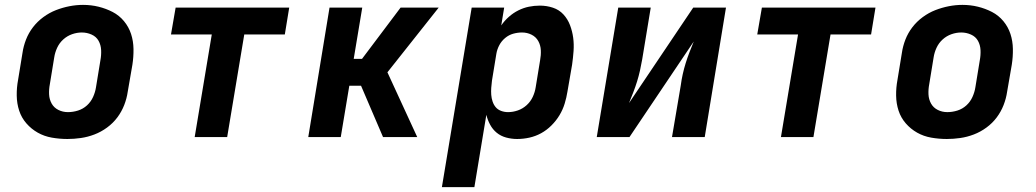

<svg xmlns="http://www.w3.org/2000/svg" viewBox="-20 -561 4240 786"><path d="M256 8Q224 8 192.5 2.5Q161 -3 134.5 -18Q108 -33 88 -56Q68 -79 58.5 -108Q49 -137 48.5 -169.5Q48 -202 54 -234L72 -344Q76 -372 86.5 -399Q97 -426 115 -449.5Q133 -473 157.5 -491Q182 -509 209 -519.5Q236 -530 264 -535.5Q292 -541 320 -541Q353 -541 383.5 -533.5Q414 -526 441 -512Q468 -498 487.5 -474.5Q507 -451 516.5 -422Q526 -393 526.5 -360.5Q527 -328 522 -296L503 -186Q499 -158 488.5 -131Q478 -104 460.5 -80.5Q443 -57 418.5 -39Q394 -21 366.5 -10.5Q339 0 311 4Q283 8 256 8ZM258 -102Q279 -102 299.5 -108.5Q320 -115 336 -129.5Q352 -144 361 -164Q370 -184 373 -204L391 -314Q395 -335 394 -356Q393 -377 383.5 -394Q374 -411 355 -419.5Q336 -428 315 -428Q295 -428 275 -421Q255 -414 239 -399.5Q223 -385 214 -365.5Q205 -346 202 -326L184 -216Q180 -195 181 -174.5Q182 -154 191.5 -137Q201 -120 219 -111Q237 -102 258 -102Z M777 0 847 -420H680L699 -530H1164L1146 -420H980L910 0Z M1242 0 1329 -530H1463L1428 -320H1462L1620 -530H1776L1566 -265L1688 0H1548L1458 -210H1410L1375 0Z M1789 205 1911 -530H2044L2032 -457Q2045 -476 2063 -492Q2081 -508 2102 -518.5Q2123 -529 2145 -533.5Q2167 -538 2190 -538Q2218 -538 2243.5 -529.5Q2269 -521 2286.5 -502Q2304 -483 2313.5 -458Q2323 -433 2326.5 -406.5Q2330 -380 2328 -352Q2326 -324 2322 -296L2303 -186Q2299 -161 2291.5 -136.5Q2284 -112 2270.5 -89.5Q2257 -67 2237.5 -47.5Q2218 -28 2195 -15.5Q2172 -3 2147 2.5Q2122 8 2097 8Q2074 8 2052 2Q2030 -4 2013.5 -17.5Q1997 -31 1986.5 -50.5Q1976 -70 1971 -91L1922 205ZM2060 -102Q2080 -102 2100 -109Q2120 -116 2136 -130.5Q2152 -145 2161 -164.5Q2170 -184 2173 -204L2191 -314Q2195 -335 2194 -355.5Q2193 -376 2183.5 -393Q2174 -410 2156 -419Q2138 -428 2117 -428Q2099 -428 2081 -423Q2063 -418 2048 -405.5Q2033 -393 2024 -376Q2015 -359 2012 -341L1994 -231Q1992 -216 1991 -201.5Q1990 -187 1991 -173Q1992 -159 1996.5 -145.5Q2001 -132 2009.5 -122Q2018 -112 2031.5 -107Q2045 -102 2060 -102Z M2423 0 2511 -530H2644L2609 -318Q2605 -295 2600 -272.5Q2595 -250 2588 -227.5Q2581 -205 2572.5 -183Q2564 -161 2555 -139L2818 -530H2952L2865 0H2731L2767 -212Q2770 -235 2775 -257.5Q2780 -280 2787 -302.5Q2794 -325 2802.5 -347Q2811 -369 2820 -391L2557 0Z M3177 0 3247 -420H3080L3099 -530H3564L3546 -420H3380L3310 0Z M3856 8Q3824 8 3792.5 2.5Q3761 -3 3734.5 -18Q3708 -33 3688 -56Q3668 -79 3658.5 -108Q3649 -137 3648.5 -169.5Q3648 -202 3654 -234L3672 -344Q3676 -372 3686.5 -399Q3697 -426 3715 -449.5Q3733 -473 3757.5 -491Q3782 -509 3809 -519.5Q3836 -530 3864 -535.5Q3892 -541 3920 -541Q3953 -541 3983.5 -533.5Q4014 -526 4041 -512Q4068 -498 4087.5 -474.5Q4107 -451 4116.5 -422Q4126 -393 4126.5 -360.5Q4127 -328 4122 -296L4103 -186Q4099 -158 4088.5 -131Q4078 -104 4060.5 -80.5Q4043 -57 4018.5 -39Q3994 -21 3966.5 -10.5Q3939 0 3911 4Q3883 8 3856 8ZM3858 -102Q3879 -102 3899.5 -108.5Q3920 -115 3936 -129.5Q3952 -144 3961 -164Q3970 -184 3973 -204L3991 -314Q3995 -335 3994 -356Q3993 -377 3983.5 -394Q3974 -411 3955 -419.5Q3936 -428 3915 -428Q3895 -428 3875 -421Q3855 -414 3839 -399.5Q3823 -385 3814 -365.5Q3805 -346 3802 -326L3784 -216Q3780 -195 3781 -174.5Q3782 -154 3791.5 -137Q3801 -120 3819 -111Q3837 -102 3858 -102Z"/></svg>

Font: Iosevka Curly XBdExObl
Style: Regular
Weight: 800
Width: 7
Italic angle: -9°
Monospace: yes
Designer: Belleve Invis
Foundry: Belleve Invis
Version: Version 11.1.0; ttfautohint (v1.8.3)